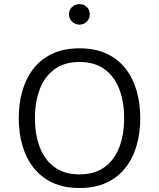

<svg xmlns="http://www.w3.org/2000/svg" viewBox="-20 -919 781 944"><path d="M371 -681.4Q294.7 -681.4 238.5 -655.4Q182.2 -629.4 145.4 -582.5Q108.5 -535.7 90.3 -473.3Q72.1 -410.9 72.1 -338Q72.1 -265.5 90.4 -202.9Q108.6 -140.3 145.5 -93.6Q182.4 -46.9 238.6 -20.7Q294.9 5.4 371 5.4Q447.1 5.4 503.3 -20.7Q559.6 -46.9 596.5 -93.6Q633.3 -140.3 651.5 -202.9Q669.7 -265.5 669.7 -338Q669.7 -410.9 651.5 -473.3Q633.3 -535.7 596.5 -582.5Q559.7 -629.4 503.5 -655.4Q447.2 -681.4 371 -681.4ZM371 -614.3Q444.6 -614.3 493.2 -579.2Q541.9 -544 566.1 -481.8Q590.4 -419.6 590.4 -338Q590.4 -256.6 566.3 -194.3Q542.2 -132 493.5 -96.8Q444.7 -61.6 371 -61.6Q297.6 -61.6 248.8 -96.8Q200 -132 175.9 -194.2Q151.9 -256.4 151.9 -338Q151.9 -419.6 176.1 -481.8Q200.2 -544 248.9 -579.2Q297.5 -614.3 371 -614.3ZM319 -849Q319 -828.1 334.1 -813Q349.2 -797.9 370.7 -797.9Q392.6 -797.9 407 -813Q421.5 -828.1 421.5 -849Q421.5 -870 407 -884.4Q392.6 -898.8 370.7 -898.8Q349.2 -898.8 334.1 -884.4Q319 -870 319 -849Z"/></svg>

Font: Estedad-FD VF
Style: Regular
Weight: 100
Designer: Amin Abedi
Version: Version 7.3